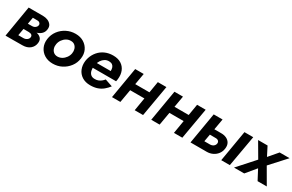

<svg xmlns="http://www.w3.org/2000/svg" viewBox="120 -1461 3744 2461"><g transform="rotate(30 1992.0 -230.5)"><path d="M157 -240 150 -190 283 -189Q296 -189 307 -185.5Q318 -182 325 -175.5Q332 -169 334.5 -160Q337 -151 335 -140Q331 -118 309.5 -102.5Q288 -87 257 -87H132L117 0L294 -1Q362 -1 404.5 -35.5Q447 -70 454 -125Q460 -169 439.5 -194Q419 -219 382.5 -229.5Q346 -240 304 -240ZM156 -221H302Q342 -222 378.5 -234Q415 -246 440 -271Q465 -296 471 -335Q478 -378 458.5 -405.5Q439 -433 405.5 -446.5Q372 -460 332 -460H195L180 -374L304 -373Q319 -373 329.5 -366.5Q340 -360 345.5 -349.5Q351 -339 348 -326Q346 -312 335.5 -300.5Q325 -289 311 -282.5Q297 -276 280 -276L164 -275ZM122 -460 45 0H169L249 -460Z M530 -230Q521 -163 546.5 -108.5Q572 -54 624 -22.5Q676 9 746 9Q818 9 878 -22Q938 -53 979 -107Q1020 -161 1029 -230Q1039 -298 1013.5 -352Q988 -406 936.5 -438Q885 -470 814 -470Q743 -470 682 -439Q621 -408 580.5 -354Q540 -300 530 -230ZM662 -230Q668 -266 689 -296Q710 -326 741 -344Q772 -362 807 -361Q842 -361 864 -342Q886 -323 895 -293.5Q904 -264 898 -230Q892 -195 870.5 -165Q849 -135 818.5 -117.5Q788 -100 752 -100Q718 -101 696 -119.5Q674 -138 665 -167.5Q656 -197 662 -230Z M1163 -202H1565Q1567 -211 1568.5 -220Q1570 -229 1571 -236Q1579 -304 1558 -356.5Q1537 -409 1489.5 -439.5Q1442 -470 1370 -470Q1304 -470 1250.5 -446Q1197 -422 1159.5 -378.5Q1122 -335 1104 -279Q1100 -267 1097.5 -255Q1095 -243 1093 -230Q1085 -164 1107.5 -109.5Q1130 -55 1180 -23Q1230 9 1302 9Q1360 9 1405.5 -6.5Q1451 -22 1486.5 -51.5Q1522 -81 1550 -118L1439 -156Q1424 -137 1404.5 -121.5Q1385 -106 1361.5 -97.5Q1338 -89 1310 -90Q1274 -90 1252.5 -109.5Q1231 -129 1224 -160.5Q1217 -192 1221 -230L1228 -256Q1235 -290 1253.5 -318Q1272 -346 1299.5 -363Q1327 -380 1362 -379Q1392 -378 1409.5 -365Q1427 -352 1434 -330Q1441 -308 1440 -281H1175Z M1700 -193H2054L2071 -293H1717ZM2034 -460 1957 0H2081L2161 -460ZM1699 -460 1621 0H1745L1825 -460Z M2281 -193H2635L2652 -293H2298ZM2615 -460 2538 0H2662L2742 -460ZM2280 -460 2202 0H2326L2406 -460Z M3316 -460 3238 0H3365L3446 -460ZM2861 -460 2783 0H2911L2992 -460ZM2913 -211 3037 -210Q3055 -210 3067 -203Q3079 -196 3084.5 -184Q3090 -172 3087 -157Q3084 -140 3073 -127.5Q3062 -115 3046 -108.5Q3030 -102 3012 -102H2894L2876 0H3023Q3069 0 3109 -19Q3149 -38 3175.5 -73Q3202 -108 3208 -156Q3214 -203 3196 -235Q3178 -267 3142.5 -283.5Q3107 -300 3062 -299H2928Z M3837 -460 3725 -329 3658 -460H3518L3645 -243L3427 0H3578L3699 -146L3776 0H3912L3777 -233L3984 -460Z"/></g></svg>

Font: Jost SemiBold
Style: Italic
Weight: 600
Italic angle: -5°
Version: Version 3.710